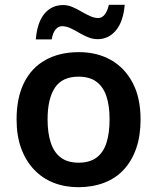

<svg xmlns="http://www.w3.org/2000/svg" viewBox="-20 -769 654 799"><path d="M565 -272Q565 -204 547 -152Q529 -100 495.5 -63.5Q462 -27 413.5 -8.5Q365 10 306 10Q250 10 203 -8.5Q156 -27 121.5 -63.5Q87 -100 68 -152Q49 -204 49 -272Q49 -362 80 -424.5Q111 -487 169.5 -519.5Q228 -552 308 -552Q384 -552 441.5 -519.5Q499 -487 532 -424.5Q565 -362 565 -272ZM178 -272Q178 -215 191.5 -174.5Q205 -134 233.5 -113Q262 -92 307 -92Q353 -92 381.5 -113Q410 -134 423 -174.5Q436 -215 436 -272Q436 -330 422.5 -369.5Q409 -409 380.5 -429.5Q352 -450 307 -450Q239 -450 208.5 -404Q178 -358 178 -272ZM499 -749Q493 -679 462.5 -642.5Q432 -606 386 -606Q366 -606 346.5 -614Q327 -622 308.5 -633Q290 -644 272.5 -652Q255 -660 238 -660Q223 -660 211.5 -646.5Q200 -633 195 -605H129Q132 -641 141 -667.5Q150 -694 165 -712Q180 -730 199.5 -739Q219 -748 243 -748Q262 -748 281 -740Q300 -732 318.5 -721Q337 -710 355 -702Q373 -694 389 -694Q404 -694 415.5 -708Q427 -722 433 -749Z"/></svg>

Font: Noto Sans Thai SemiBold
Style: Regular
Weight: 600
Version: Version 2.001